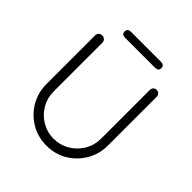

<svg xmlns="http://www.w3.org/2000/svg" viewBox="-223 -994 1159 1159"><g transform="rotate(45 356.0 -414.5)"><path d="M589.2 -700.2Q602.5 -700.2 610.6 -691.4Q618.8 -682.5 618.8 -670V-255.5Q618.8 -181.5 583.6 -121.6Q548.5 -61.8 489.5 -26.5Q430.5 8.8 356.8 8.8Q283 8.8 223.5 -26.5Q164 -61.8 128.9 -121.6Q93.8 -181.5 93.8 -255.5V-670Q93.8 -682.5 102.4 -691.4Q111 -700.2 125.5 -700.2Q138 -700.2 147.1 -691.4Q156.2 -682.5 156.2 -670V-255.5Q156.2 -198 183.4 -151.8Q210.5 -105.5 256.5 -78.4Q302.5 -51.2 356.8 -51.2Q412.5 -51.2 458.5 -78.4Q504.5 -105.5 532.4 -151.8Q560.2 -198 560.2 -255.5V-670Q560.2 -682.5 568.1 -691.4Q576 -700.2 589.2 -700.2ZM487.5 -787.5H232Q203 -787.5 203 -812.2Q203 -838.2 232 -838.2H487.5Q516.5 -838.2 516.5 -812.2Q516.5 -787.5 487.5 -787.5Z"/></g></svg>

Font: Quicksand Variable Light
Style: Regular
Weight: 300
Designer: Andrew Paglinawan
Foundry: Andrew Paglinawan
Version: Version 3.004